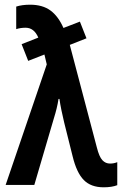

<svg xmlns="http://www.w3.org/2000/svg" viewBox="-20 -787 522 817"><path d="M4 0 179 -513 169 -555 100 -528 72 -599 143 -627Q125 -669 89 -669Q67 -669 49 -663V-759Q74 -767 108 -767Q161 -767 194.5 -742.5Q228 -718 250 -668L320 -695L348 -624L277 -596L392 -160Q402 -120 415.5 -105.5Q429 -91 448 -91Q465 -91 479 -97V1Q456 10 421 10Q367 10 336.5 -21Q306 -52 289 -122L253 -266Q247 -291 241.5 -317.5Q236 -344 233 -366H229Q226 -346 221 -325.5Q216 -305 210 -286L126 0Z"/></svg>

Font: Avrile Sans Condensed SemiBold
Style: Regular
Weight: 600
Width: 3
Designer: Monotype Design Team
Foundry: Monotype Imaging Inc.
Version: Version 2.001;September 10, 2019;FontCreator 11.5.0.2425 64-